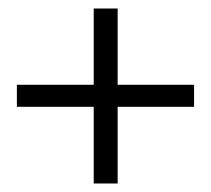

<svg xmlns="http://www.w3.org/2000/svg" viewBox="-20 -508 500 455"><path d="M20 -254.9V-307.1H202.1V-487.8H258.8V-307.1H439.9V-254.9H258.8V-73.2H202.1V-254.9Z"/></svg>

Font: Unna-Bold
Style: Bold
Weight: 700
Designer: Jorge de Buen U.
Foundry: Omnibus-Type
Version: Version 2.006;PS 002.006;hotconv 1.0.70;makeotf.lib2.5.58329